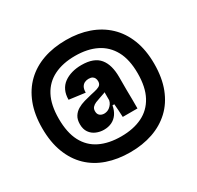

<svg xmlns="http://www.w3.org/2000/svg" viewBox="-167 -863 1205 1176"><g transform="rotate(-30 435.0 -274.5)"><path d="M434 122Q346 122 273 97Q200 72 148 22Q96 -28 67.5 -102.5Q39 -177 39 -275Q39 -372 67.5 -446Q96 -520 148 -570Q200 -620 272.5 -645.5Q345 -671 434 -671Q522 -671 594.5 -645.5Q667 -620 720 -570Q773 -520 802 -446Q831 -372 831 -275Q831 -176 802 -101.5Q773 -27 720 22.5Q667 72 594.5 97Q522 122 434 122ZM434 10Q521 10 583.5 -20.5Q646 -51 680 -114Q714 -177 714 -275Q714 -372 680 -434.5Q646 -497 583.5 -528Q521 -559 434 -559Q347 -559 284.5 -528Q222 -497 189 -434.5Q156 -372 156 -275Q156 -177 189 -114Q222 -51 284.5 -20.5Q347 10 434 10ZM414 -163Q424 -163 434.5 -166.5Q445 -170 454 -177.5Q463 -185 470 -195Q477 -205 480 -219V-295L499 -288Q488 -278 472 -272Q456 -266 438.5 -260.5Q421 -255 405.5 -248.5Q390 -242 380.5 -231.5Q371 -221 371 -204Q371 -183 383.5 -173Q396 -163 414 -163ZM363 -78Q335 -78 309 -89Q283 -100 267 -123Q251 -146 251 -181Q251 -214 264.5 -235.5Q278 -257 300 -270Q322 -283 348.5 -290.5Q375 -298 401 -304Q430 -310 447.5 -315.5Q465 -321 472.5 -330Q480 -339 480 -354Q480 -366 475.5 -375.5Q471 -385 461.5 -390.5Q452 -396 435 -396Q421 -396 408 -390Q395 -384 387 -370Q379 -356 379 -331L266 -346Q266 -383 279 -410.5Q292 -438 316 -455.5Q340 -473 371.5 -482Q403 -491 440 -491Q485 -491 516.5 -479Q548 -467 567 -443.5Q586 -420 595 -387Q604 -354 604 -312V-221Q604 -204 604.5 -187Q605 -170 605 -153.5Q605 -137 605 -121Q605 -105 605 -89H501Q500 -114 498.5 -137Q497 -160 495 -182H482Q476 -148 459.5 -124.5Q443 -101 418.5 -89.5Q394 -78 363 -78Z"/></g></svg>

Font: Bricolage Grotesque 36pt SemiCondensed
Style: Bold
Weight: 700
Width: 4
Designer: Mathieu Triay
Foundry: Atelier Triay
Version: Version 1.001;gftools[0.9.33.dev8+g029e19f]